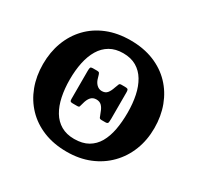

<svg xmlns="http://www.w3.org/2000/svg" viewBox="-164 -958 1198 1165"><g transform="rotate(30 435.0 -375.0)"><path d="M551 -257.5Q561 -257.5 565.3 -262.2Q569.5 -267 569.5 -294.5V-477.5Q569.5 -497 563.5 -500.3Q557.5 -503.5 544.5 -503.5H520.5Q508.2 -503.5 505.1 -497.3Q502 -491 494 -468.5Q485 -441 472.3 -425.8Q459.5 -410.5 435 -410.5Q414.3 -410.5 398.4 -426Q382.5 -441.5 375.5 -469.5Q369.8 -491.5 366 -497.5Q362.3 -503.5 351 -503.5H319.5Q307 -503.5 303.8 -498Q300.5 -492.5 300.5 -474.5V-277Q300.5 -264.5 304.8 -261Q309 -257.5 320 -257.5H353.5Q364 -257.5 366.5 -263Q369 -268.5 373.5 -287.5Q381 -318 395.3 -334.2Q409.5 -350.5 433.8 -350.5Q456.8 -350.5 470.6 -336.7Q484.5 -323 493.5 -297.5Q503 -271.5 506.6 -264.5Q510.2 -257.5 522.5 -257.5ZM45 -375Q45 -291.2 71.6 -220.2Q98.2 -149.2 148.7 -96.4Q199.3 -43.5 271.6 -14.2Q344 15 435 15Q522.5 15 594.1 -14.2Q665.8 -43.5 717.5 -96.4Q769.3 -149.2 797.1 -220.2Q825 -291.2 825 -375Q825 -458.8 798.4 -529.8Q771.8 -600.8 721.3 -653.6Q670.8 -706.5 598.4 -735.8Q526 -765 435 -765Q344 -765 271.6 -735.8Q199.3 -706.5 148.7 -653.6Q98.2 -600.8 71.6 -529.8Q45 -458.8 45 -375ZM232.5 -375Q232.5 -439.7 244 -494.4Q255.5 -549 279.8 -589.5Q304 -630 342.6 -652.5Q381.3 -675 435 -675Q489.3 -675 527.6 -652.5Q566 -630 590.2 -589.5Q614.5 -549 626 -494.4Q637.5 -439.7 637.5 -375Q637.5 -310.8 627.4 -255.9Q617.2 -201 594 -160.5Q570.7 -120 531.8 -97.5Q492.8 -75 435 -75Q381.3 -75 342.6 -97.5Q304 -120 279.8 -160.5Q255.5 -201 244 -255.9Q232.5 -310.8 232.5 -375Z"/></g></svg>

Font: Besley
Style: Regular
Weight: 400
Designer: Owen Earl
Foundry: indestructible type*
Version: Version 4.000